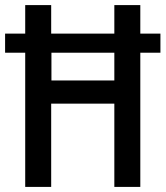

<svg xmlns="http://www.w3.org/2000/svg" viewBox="-22 -734 650 754"><path d="M77 0H179V-327H427V0H529V-527H608V-602H529V-714H427V-602H179V-714H77V-602H-2V-527H77ZM180 -418V-527H427V-418Z"/></svg>

Font: Noto Sans Thai Looped Condensed Medium
Style: Regular
Weight: 500
Width: 3
Designer: Sasikarn Vongin, Ben Mitchell
Foundry: The Fontpad Ltd
Version: Version 1.001